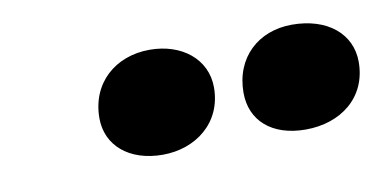

<svg xmlns="http://www.w3.org/2000/svg" viewBox="-34 -817 612 307"><g transform="rotate(-10 272.5 -663.5)"><path d="M211 -579C264 -579 310 -613 310 -671C310 -717 271 -748 219 -748C163 -748 121 -711 121 -654C121 -610 156 -579 211 -579ZM443 -579C500 -579 545 -613 545 -671C545 -717 507 -748 450 -748C395 -748 355 -711 355 -654C355 -609 388 -579 443 -579Z"/></g></svg>

Font: Fixel Display Black
Style: Italic
Weight: 900
Italic angle: -10°
Designer: AlfaBravo + MacPaw
Foundry: Kyrylo Tkachov, Marchela Mozhyna, Serhii Makarenko, Maria Weinstein, Zakhar Kryvoshyya
Version: Version 1.210;Glyphs 3.2 (3217)